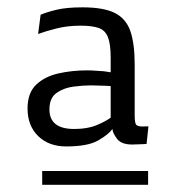

<svg xmlns="http://www.w3.org/2000/svg" viewBox="-20 -656 505 531"><path d="M352.5 -336.9Q352.5 -315.9 356.7 -311Q360.8 -306.2 374 -306.2Q377.9 -306.2 382.3 -306.4Q386.7 -306.6 390.6 -306.6L385.3 -257.8Q385.3 -257.8 369.6 -257.1Q354 -256.3 345.7 -256.3Q314.9 -256.3 303 -272.9Q291 -289.6 291 -299.3Q279.8 -283.7 251 -267.3Q222.2 -251 163.1 -251Q115.2 -251 85.7 -279.5Q56.2 -308.1 56.2 -356Q56.2 -398.9 79.8 -421.6Q103.5 -444.3 141.4 -452.9Q179.2 -461.4 220.7 -461.4Q233.4 -461.4 245.1 -460.4Q256.8 -459.5 266.6 -459L286.1 -456.1V-496.6Q286.1 -534.7 278.3 -553.7Q270.5 -572.8 252.2 -578.9Q233.9 -585 203.1 -585Q167 -585 136.7 -577.4Q106.4 -569.8 85.4 -562L92.3 -615.2Q109.4 -622.6 137 -629.2Q164.6 -635.7 208 -635.7Q266.6 -635.7 297.6 -620.1Q328.6 -604.5 340.6 -569.8Q352.5 -535.2 352.5 -477.1ZM231.4 -419.9Q210.4 -419.9 183.6 -416.5Q156.7 -413.1 136.7 -399.2Q116.7 -385.3 116.7 -353.5Q116.7 -299.3 185.1 -299.3Q221.7 -299.3 246.6 -309.6Q271.5 -319.8 286.1 -330.6V-418L268.6 -418.9ZM96.7 -145V-183.1H389.6V-145Z"/></svg>

Font: Mako
Style: Regular
Weight: 400
Designer: vernon adams
Foundry: vernon adams
Version: Version 1.100; ttfautohint (v1.8.4.7-5d5b);gftools[0.9.33]